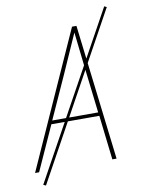

<svg xmlns="http://www.w3.org/2000/svg" viewBox="-96 -881 791 1025"><g transform="rotate(-10 300.0 -368.0)"><path d="M23 0 353 -735H377L465 0H442L414 -241H154L45 0ZM162 -260H411L384 -490Q378 -543 372 -596Q366 -649 360 -702Q337 -649 313 -596Q289 -543 266 -490ZM69 76 55 70 541 -812 554 -806Z"/></g></svg>

Font: Iosevka SS04 Th Ex Obl
Style: Regular
Weight: 100
Width: 7
Italic angle: -9°
Monospace: yes
Designer: Belleve Invis
Foundry: Belleve Invis
Version: Version 19.0.0; ttfautohint (v1.8.4)